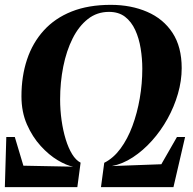

<svg xmlns="http://www.w3.org/2000/svg" viewBox="-23 -772 798 792"><path d="M-3 0 3 -207H38L73.5 -88.5L278.5 -84.5Q251.5 -89.5 215.2 -111Q179 -132.5 145 -169.8Q111 -207 88.2 -258.5Q65.5 -310 65.5 -375Q65.5 -457.5 88.5 -526.5Q111.5 -595.5 157.5 -646.2Q203.5 -697 272.5 -724.5Q341.5 -752 434 -752Q517.5 -752 584 -723.2Q650.5 -694.5 688.5 -636.8Q726.5 -579 726.5 -491Q726.5 -439 711 -385.2Q695.5 -331.5 668 -282Q640.5 -232.5 604 -191.8Q567.5 -151 525.2 -123.2Q483 -95.5 438.5 -87L642.5 -94.5L707 -207H740.5L692.5 0H393.5L407 -100.5Q445 -119.5 474.2 -159.2Q503.5 -199 523.2 -252.2Q543 -305.5 553.5 -366.2Q564 -427 564 -488.5Q564 -530.5 557.2 -572.2Q550.5 -614 534.8 -648.2Q519 -682.5 492.8 -702.8Q466.5 -723 426.5 -723Q377 -723 339.5 -693.5Q302 -664 276.5 -613.2Q251 -562.5 238 -497.5Q225 -432.5 225 -362Q225 -318 231 -275.8Q237 -233.5 248 -197.5Q259 -161.5 274.5 -136.2Q290 -111 309.5 -101L296 0Z"/></svg>

Font: Merriweather 144pt ExtraBold
Style: Italic
Weight: 800
Italic angle: -7.8°
Version: Version 2.101